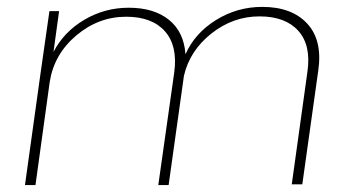

<svg xmlns="http://www.w3.org/2000/svg" viewBox="-20 -532 1002 552"><path d="M733.9 -512.2Q818.8 -512.2 863.3 -464.1Q907.7 -416 895 -329.1L849.1 -2H818.8L863.8 -325.2Q875 -401.9 837.6 -443.4Q800.3 -484.9 726.1 -484.9Q649.9 -484.9 587.6 -435.5Q525.4 -386.2 508.8 -314L464.8 0H435.1L481 -324.2Q491.2 -400.4 454.1 -442.1Q417 -483.9 342.8 -483.9Q263.2 -483.9 199.5 -430.2Q135.7 -376.5 123 -296.9L82 0H51.8L96.2 -318.8L122.1 -500H149.9L133.8 -382.8Q164.1 -440.9 222.7 -475.3Q281.2 -509.8 350.1 -509.8Q422.4 -509.8 465.6 -475.1Q508.8 -440.4 513.2 -376Q540.5 -437 601.3 -474.6Q662.1 -512.2 733.9 -512.2Z"/></svg>

Font: Human Sans ExtraLight
Style: Italic
Weight: 200
Italic angle: -8°
Designer: Tim Radville
Foundry: Continuum
Version: Version 1.000;FEAKit 1.0